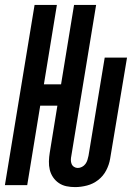

<svg xmlns="http://www.w3.org/2000/svg" viewBox="-32 -755 552 783"><path d="M274 8Q256 8 239 4.5Q222 1 208 -8.5Q194 -18 184.5 -32Q175 -46 171 -62.5Q167 -79 167.5 -97Q168 -115 171 -133L202 -324H132L79 0H-12L109 -735H200L147 -411H217L270 -735H360L259 -120Q257 -111 257 -102.5Q257 -94 260 -86.5Q263 -79 270 -74.5Q277 -70 285 -70Q294 -70 302.5 -74.5Q311 -79 316.5 -86.5Q322 -94 324.5 -102.5Q327 -111 329 -120L395 -520H486L417 -107Q413 -83 401 -60Q389 -37 368.5 -21Q348 -5 323 1.5Q298 8 274 8Z"/></svg>

Font: Iosevka Term Curly Semibold
Style: Italic
Weight: 600
Italic angle: -9°
Designer: Belleve Invis
Foundry: Belleve Invis
Version: Version 32.3.0